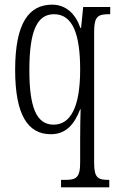

<svg xmlns="http://www.w3.org/2000/svg" viewBox="-20 -566 508 824"><path d="M242 238H449V206H448C402 206 384 199 384 134V-431C384 -497 402 -505 448 -505H453V-536H337L328 -446H325C305 -505 264 -546 204 -546C105 -546 45 -469 45 -266C45 -72 100 10 198 10C263 10 299 -32 324 -97H326C325 -74 324 -12 324 32V132C324 199 305 206 258 206H242ZM210 -31C136 -31 106 -106 106 -265C106 -438 141 -505 212 -505C294 -505 324 -415 324 -267C324 -103 281 -31 210 -31Z"/></svg>

Font: Noto Serif Tamil ExtraCondensed Light
Style: Italic
Weight: 300
Width: 2
Italic angle: -12°
Designer: Indian Type Foundry, Tom Grace, and the Monotype Design Team
Foundry: Monotype Imaging Inc.
Version: Version 2.003